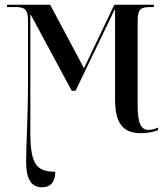

<svg xmlns="http://www.w3.org/2000/svg" viewBox="-20 -556 713 816"><path d="M159 240C196 240 215 216 215 174C140 173 109 149 109 10V-493H111L285 -170H301L467 -515H469V-134C469 -33 502 10 578 10C608 10 633 5 652 -3V-14C641 -9 626 -4 612 -4C579 -4 565 -32 565 -109V-467C565 -518 579 -526 619 -526H634V-536H466L337 -266L193 -536H10V-526H44C81 -526 99 -520 99 -469V-215C99 -44 91 51 91 131C91 207 114 240 159 240Z"/></svg>

Font: Noto Serif Display Condensed Medium
Style: Regular
Weight: 500
Width: 3
Designer: Monotype Design Team
Foundry: Monotype Imaging Inc.
Version: Version 2.009